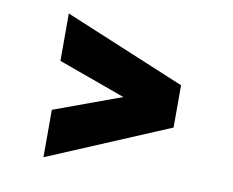

<svg xmlns="http://www.w3.org/2000/svg" viewBox="-60 -611 759 626"><g transform="rotate(10 320.0 -298.0)"><path d="M120 -60V-217L521 -364V-229ZM521 -234 120 -379V-536L521 -369Z"/></g></svg>

Font: Figtree Light Black
Style: Regular
Weight: 900
Version: Version 2.000